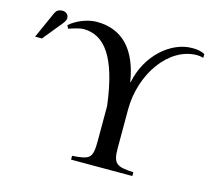

<svg xmlns="http://www.w3.org/2000/svg" viewBox="-99 -805 1037 926"><g transform="rotate(15 420.0 -341.5)"><path d="M818 -658C795 -670 776 -671 754 -671C652 -671 539 -579 510 -435H508C483 -592 405 -674 278 -674C232 -674 178 -652 144 -622L152 -606C171 -613 207 -624 225 -624C328 -623 400 -537 430 -295V-123C430 -34 419 -25 329 -19V0H635V-19C551 -23 532 -33 532 -111V-304C532 -484 647 -644 786 -644C797 -644 808 -642 818 -639ZM8 -528H42L108 -609C124 -628 135 -642 135 -654C135 -674 118 -683 105 -683C84 -683 74 -675 67 -660Z"/></g></svg>

Font: STIXGeneral
Style: Regular
Weight: 400
Designer: MicroPress Inc., with final additions and corrections provided by Coen Hoffman, Elsevier (retired)
Version: Version 1.1.0